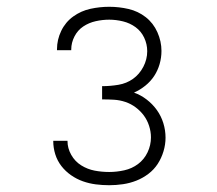

<svg xmlns="http://www.w3.org/2000/svg" viewBox="-20 -863 640 566"><path d="M302 -317Q282 -317 262.5 -319.5Q243 -322 224.5 -328.5Q206 -335 189.5 -346.5Q173 -358 161 -373.5Q149 -389 143 -408Q137 -427 137 -447Q137 -447 137 -447Q137 -447 137 -448H179Q179 -448 179 -447.5Q179 -447 179 -447Q179 -426 190 -406.5Q201 -387 219.5 -375.5Q238 -364 259 -360Q280 -356 302 -356Q324 -356 346.5 -361Q369 -366 387 -379.5Q405 -393 415 -414Q425 -435 425 -458Q425 -475 419.5 -492Q414 -509 404 -522.5Q394 -536 380 -546.5Q366 -557 349.5 -562.5Q333 -568 316 -569Q299 -570 281 -570V-609Q305 -609 329 -613Q353 -617 372 -630.5Q391 -644 402.5 -666Q414 -688 414 -712Q414 -733 405 -752Q396 -771 379.5 -783Q363 -795 342.5 -800Q322 -805 302 -805Q282 -805 262 -800.5Q242 -796 225.5 -785Q209 -774 199.5 -755.5Q190 -737 190 -717Q190 -717 190 -716.5Q190 -716 190 -715H148Q148 -716 148 -716.5Q148 -717 148 -718Q148 -746 160.5 -772Q173 -798 196 -814.5Q219 -831 246.5 -837Q274 -843 302 -843Q331 -843 359 -836.5Q387 -830 409.5 -812.5Q432 -795 444 -768Q456 -741 456 -713Q456 -693 450.5 -674Q445 -655 434.5 -639Q424 -623 408.5 -610.5Q393 -598 375 -590Q395 -583 412.5 -569.5Q430 -556 442.5 -538.5Q455 -521 461.5 -500Q468 -479 468 -457Q468 -437 462 -417Q456 -397 445 -380Q434 -363 417.5 -350.5Q401 -338 382 -330.5Q363 -323 342.5 -320Q322 -317 302 -317Z"/></svg>

Font: Iosevka Curly Slab XLtEx
Style: Regular
Weight: 200
Width: 7
Monospace: yes
Designer: Belleve Invis
Foundry: Belleve Invis
Version: Version 11.1.0; ttfautohint (v1.8.3)